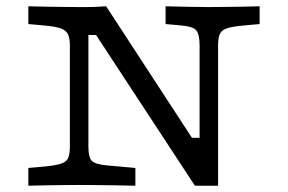

<svg xmlns="http://www.w3.org/2000/svg" viewBox="-20 -591 916 611"><path d="M600.2 0 285.7 -479.6H261.3V-201.6H202.4V-445.2Q202.4 -468.7 196.5 -481.6Q190.5 -494.5 173.4 -500.6Q156.3 -506.6 122.8 -509.7L70.2 -514.5V-571Q94.1 -570.2 123.2 -569.8Q152.3 -569.4 181.4 -569Q210.5 -568.5 234.7 -568.5H246.8Q271.8 -568.5 289.8 -569.4Q307.8 -570.2 317.8 -571L590.8 -152.4H615.2V-445.2Q615.2 -482.3 604.4 -494.8Q593.6 -507.3 551.4 -510.5L506.9 -514.5V-571Q537.3 -570.2 575.8 -569.4Q614.3 -568.5 644.2 -568.5Q668 -568.5 696.9 -569Q725.7 -569.4 754.6 -569.8Q783.4 -570.2 806.2 -571V-514.5L753.7 -509.7Q719.4 -506.6 702.3 -500.9Q685.2 -495.3 679.6 -482.8Q674 -470.2 674 -445.2V0ZM261.3 -125.8Q261.3 -88.7 273 -78.2Q284.7 -67.7 322 -64.5L410.8 -56.5V0Q381.7 -0.8 350.2 -1.2Q318.7 -1.6 288.6 -2Q258.5 -2.4 232.2 -2.4Q208.5 -2.4 179.6 -2Q150.7 -1.6 122.2 -1.2Q93.8 -0.8 70.2 0V-56.5L122.8 -61.2Q157 -64.5 174.1 -70.1Q191.3 -75.7 196.8 -88.2Q202.4 -100.8 202.4 -125.8V-201.6H261.3Z"/></svg>

Font: Playfair 5pt SemiExpanded Light
Style: Regular
Weight: 300
Width: 6
Designer: Claus Eggers Sørensen
Foundry: Claus Eggers Sørensen
Version: Version 2.203